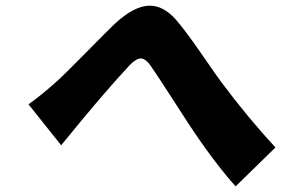

<svg xmlns="http://www.w3.org/2000/svg" viewBox="-20 -667 996 677"><path d="M80.6 -299Q131.4 -335.9 180 -380Q205.6 -402.7 279.3 -477.6Q353 -552.6 383.5 -582Q453.5 -647 508.2 -647Q556.1 -647 599.1 -599.1Q632.8 -560.7 691.1 -476.2Q749.3 -391.7 761.4 -376.1Q855.8 -250 951.3 -147L810.7 -9.9Q734.4 -95.2 646 -229Q636 -244 582.9 -326.5Q529.8 -409.1 508.5 -438.9Q491.8 -460.9 476.2 -460.9Q460.2 -460.9 436.1 -436.1Q342 -335.2 195.7 -154.8Z"/></svg>

Font: Karasuma Gothic
Style: Italic
Weight: 900
Italic angle: -9.39999°
Designer: Rasmus Andersson / Ryoko Nishizuka
Foundry: Genbu
Version: Version 1.00